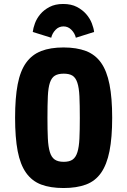

<svg xmlns="http://www.w3.org/2000/svg" viewBox="-20 -937 642 967"><path d="M56 -344Q56 -244 69 -176Q82 -108 111.5 -66.5Q141 -25 187.5 -7.5Q234 10 300 10Q366 10 413 -7.5Q460 -25 489 -66.5Q518 -108 531.5 -176Q545 -244 545 -344Q545 -444 531.5 -512Q518 -580 489 -621Q460 -662 413 -680Q366 -698 300 -698Q234 -698 187.5 -680Q141 -662 111.5 -621Q82 -580 69 -512Q56 -444 56 -344ZM219 -343Q219 -409 221 -452.5Q223 -496 231.5 -521Q240 -546 256.5 -556Q273 -566 301 -566Q329 -566 345 -556Q361 -546 369.5 -520.5Q378 -495 380 -452Q382 -409 382 -342Q382 -281 380 -239Q378 -197 370 -171Q362 -145 346 -133.5Q330 -122 301 -122Q272 -122 255.5 -133.5Q239 -145 231 -171.5Q223 -198 221 -240Q219 -282 219 -343ZM298 -917Q258 -917 229.5 -902Q201 -887 183 -865.5Q165 -844 156 -819.5Q147 -795 145 -776L238 -747Q243 -769 259.5 -786.5Q276 -804 300 -804Q323 -804 340 -786.5Q357 -769 362 -747L454 -776Q452 -795 442.5 -819.5Q433 -844 414.5 -865.5Q396 -887 367.5 -902Q339 -917 298 -917Z"/></svg>

Font: Secuela Black
Style: Regular
Weight: 900
Designer: Fernando Haro
Foundry: deFharo
Version: Version 1.704